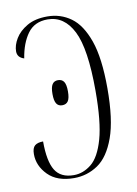

<svg xmlns="http://www.w3.org/2000/svg" viewBox="-69 -590 463 648"><g transform="rotate(-10 163.0 -266.5)"><path d="M133 10Q75 10 44 -21.5Q13 -53 13 -93Q13 -114 22.5 -122Q32 -130 51 -130Q51 -62 70 -31Q89 0 134 0Q166 0 194 -22.5Q222 -45 238.5 -103Q255 -161 255 -268Q255 -412 224.5 -472.5Q194 -533 137 -533Q92 -533 68.5 -500.5Q45 -468 37 -417Q14 -424 14 -445Q14 -466 27.5 -488.5Q41 -511 68.5 -527Q96 -543 138 -543Q183 -543 218.5 -517.5Q254 -492 275 -432.5Q296 -373 296 -269Q296 -162 274 -101Q252 -40 215 -15Q178 10 133 10ZM136 -239Q123 -239 116.5 -249Q110 -259 110 -282Q110 -305 116.5 -315Q123 -325 136 -325Q150 -325 156.5 -315Q163 -305 163 -282Q163 -259 156.5 -249Q150 -239 136 -239Z"/></g></svg>

Font: Noto Serif Display ExtraCondensed ExtraLight
Style: Regular
Weight: 200
Width: 2
Designer: Monotype Design Team
Foundry: Monotype Imaging Inc.
Version: Version 2.009